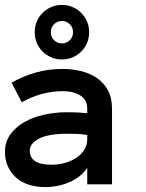

<svg xmlns="http://www.w3.org/2000/svg" viewBox="-22 -744 588 775"><path d="M-2 -130.9Q-2 -170.9 19.5 -200.9Q41 -231 75.9 -251Q110.8 -271 156 -281Q201.2 -291 248 -291Q273.9 -291 292.5 -290Q311 -289.1 330.1 -287.1V-305.2Q330.1 -340.8 302.5 -358.4Q274.9 -376 230 -376Q189 -376 146.5 -364.5Q104 -353 65.9 -331.1L24.9 -410.2Q69.8 -436 121.3 -450.9Q172.9 -465.8 230 -465.8Q267.1 -465.8 303 -457.5Q338.9 -449.2 367.4 -430.2Q396 -411.1 413.1 -380.6Q430.2 -350.1 430.2 -305.2V0H330.1V-66.9Q306.2 -29.8 259.5 -9.3Q212.9 11.2 159.2 11.2Q126 11.2 96.4 2.2Q66.9 -6.8 45.4 -24.9Q23.9 -43 11 -69.6Q-2 -96.2 -2 -130.9ZM185.1 -79.1Q214.8 -79.1 241 -86.7Q267.1 -94.2 287.1 -107.7Q307.1 -121.1 318.6 -140.1Q330.1 -159.2 330.1 -182.1V-199.2Q306.2 -203.1 285.2 -203.6Q264.2 -204.1 248 -204.1Q173.8 -204.1 136 -184.6Q98.1 -165 98.1 -136.2Q98.1 -79.1 185.1 -79.1ZM118.2 -613.8Q118.2 -637.2 126.5 -657Q134.8 -676.8 149.9 -691.9Q165 -707 185.1 -715.6Q205.1 -724.1 228 -724.1Q251 -724.1 271 -715.6Q291 -707 305.9 -691.9Q320.8 -676.8 329.3 -657Q337.9 -637.2 337.9 -613.8Q337.9 -590.8 329.3 -570.8Q320.8 -550.8 305.9 -535.9Q291 -521 271 -512.5Q251 -503.9 228 -503.9Q205.1 -503.9 185.1 -512.5Q165 -521 149.9 -535.9Q134.8 -550.8 126.5 -570.8Q118.2 -590.8 118.2 -613.8ZM183.1 -613.8Q183.1 -595.2 196 -582Q209 -568.8 228 -568.8Q247.1 -568.8 260 -582Q272.9 -595.2 272.9 -613.8Q272.9 -632.8 260 -646Q247.1 -659.2 228 -659.2Q209 -659.2 196 -646Q183.1 -632.8 183.1 -613.8Z"/></svg>

Font: Anonymous Pro
Style: Bold
Weight: 700
Monospace: yes
Designer: Mark Simonson
Version: Version 1.003